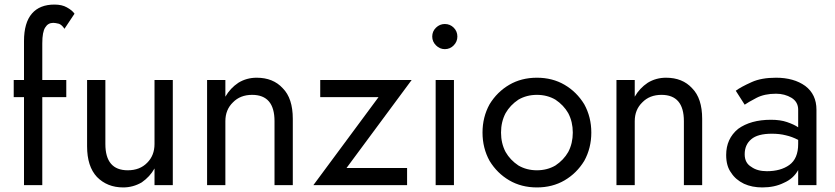

<svg xmlns="http://www.w3.org/2000/svg" viewBox="-20 -810 3652 840"><path d="M262 -684Q251 -701 238 -706Q222 -710 213 -710Q190 -710 178 -690Q165 -671 165 -620V-460H270V-385H165V0H85V-385H40V-460H85V-630Q85 -711 120 -751Q154 -790 218 -790Q251 -790 272 -778Q296 -765 306 -750Z M441 -180Q441 -65 539 -65Q592 -65 624 -98Q656 -130 656 -180V-460H736V0H656V-73Q636 -37 600 -12Q562 10 519 10Q449 10 404 -36Q361 -82 361 -170V-460H441Z M1181 -280Q1181 -395 1083 -395Q1031 -395 999 -362Q966 -330 966 -280V0H886V-460H966V-387Q987 -424 1023 -448Q1059 -470 1103 -470Q1175 -470 1217 -424Q1261 -380 1261 -290V0H1181Z M1636 -385H1381V-460H1781L1496 -75H1761V0H1351Z M1871 -650Q1871 -628 1887.5 -611.5Q1904 -595 1926 -595Q1949 -595 1965 -611.5Q1981 -628 1981 -650Q1981 -673 1965 -689Q1949 -705 1926 -705Q1904 -705 1887.5 -689Q1871 -673 1871 -650ZM1886 -460H1966V0H1886Z M2122 -354Q2155 -408 2208 -439Q2261 -470 2329 -470Q2397 -470 2450 -439Q2503 -408 2536 -354Q2567 -298 2567 -230Q2567 -162 2536 -106Q2503 -52 2450 -21Q2397 10 2329 10Q2261 10 2208 -21Q2155 -52 2122 -106Q2091 -162 2091 -230Q2091 -298 2122 -354ZM2192 -145Q2212 -110 2248 -86Q2284 -65 2329 -65Q2374 -65 2410 -86Q2446 -110 2466 -145Q2486 -183 2486 -230Q2486 -277 2466 -315Q2446 -350 2410 -374Q2374 -395 2329 -395Q2284 -395 2248 -374Q2212 -350 2192 -315Q2172 -277 2172 -230Q2172 -183 2192 -145Z M2972 -280Q2972 -395 2874 -395Q2822 -395 2790 -362Q2757 -330 2757 -280V0H2677V-460H2757V-387Q2778 -424 2814 -448Q2850 -470 2894 -470Q2966 -470 3008 -424Q3052 -380 3052 -290V0H2972Z M3238 -135Q3238 -97 3267 -80Q3293 -61 3335 -61Q3395 -61 3433 -88Q3472 -116 3472 -180V-198Q3445 -212 3418 -218Q3391 -225 3357 -225Q3295 -225 3267 -201Q3238 -177 3238 -135ZM3238 -352 3199 -413Q3220 -429 3269 -451Q3311 -470 3375 -470Q3453 -470 3503 -434Q3552 -397 3552 -330V0H3472V-66Q3451 -28 3409 -10Q3369 10 3315 10Q3270 10 3235 -6Q3198 -24 3179 -54Q3157 -83 3157 -132Q3157 -203 3209 -246Q3264 -286 3353 -286Q3394 -286 3423 -276Q3455 -265 3472 -253V-330Q3472 -364 3443 -382Q3413 -400 3375 -400Q3325 -400 3290 -382Q3252 -362 3238 -352Z"/></svg>

Font: jost-mod-400
Style: Regular
Weight: 400
Version: Version 3.200; ttfautohint (v0.97) -l 8 -r 50 -G 200 -x 14 -